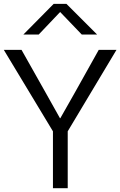

<svg xmlns="http://www.w3.org/2000/svg" viewBox="-24 -995 636 1015"><path d="M-3.9 -731.4Q19.5 -731.4 89.8 -731.4Q121.1 -675.8 215.8 -507.8Q259.8 -429.7 293 -370.1Q293.9 -370.1 294.9 -370.1Q309.6 -396.5 339.8 -449.2Q370.1 -502 373 -507.8Q415 -582 498 -731.4Q521.5 -731.4 591.8 -731.4Q527.3 -624 334 -300.8Q334 -225.6 334 0Q314.5 0 255.9 0Q255.9 -75.2 255.9 -300.8Q191.4 -408.2 -3.9 -731.4ZM99.6 -812.5Q139.6 -853.5 259.8 -974.6Q276.4 -974.6 327.1 -974.6Q368.2 -934.6 489.3 -812.5Q468.8 -812.5 408.2 -812.5Q379.9 -841.8 293.9 -931.6Q265.6 -901.4 180.7 -812.5Q160.2 -812.5 99.6 -812.5Z"/></svg>

Font: Gothic A1
Style: Regular
Weight: 400
Designer: HanYang I&C Co.,Ltd.
Version: Version 2.50